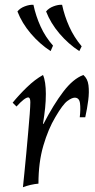

<svg xmlns="http://www.w3.org/2000/svg" viewBox="-20 -769 397 804"><path d="M76 15Q78 -6 82 -43.5Q86 -81 90 -126Q94 -171 98 -214.5Q102 -258 104.5 -292Q107 -326 107 -341Q107 -361 98 -361Q84 -361 49 -323L33 -339Q59 -371 92.5 -403.5Q126 -436 160 -455Q166 -442 169 -421.5Q172 -401 172 -376Q172 -346 169 -317Q166 -288 160 -250H162Q204 -331 245 -385Q286 -439 329 -455Q347 -440 350.5 -412Q354 -384 349.5 -349Q345 -314 337 -278H314Q318 -313 315 -336.5Q312 -360 293 -360Q281 -360 262 -346Q243 -332 212 -279Q182 -229 161.5 -159Q141 -89 141 0Q108 3 76 15ZM312 -555Q266 -585 229 -628.5Q192 -672 173 -721Q184 -735 204 -742.5Q224 -750 240 -749Q250 -702 270 -657.5Q290 -613 322 -575ZM192 -555Q146 -585 109 -628.5Q72 -672 53 -721Q64 -735 84 -742.5Q104 -750 120 -749Q130 -702 150 -658Q170 -614 202 -578Z"/></svg>

Font: Bona Nova
Style: Italic
Weight: 400
Italic angle: -4°
Designer: Mateusz Machalski
Foundry: Capitalics
Version: Version 4.001; ttfautohint (v1.8.3)